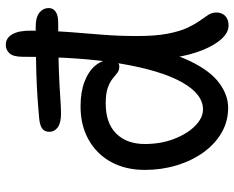

<svg xmlns="http://www.w3.org/2000/svg" viewBox="-93 -707 810 664"><g transform="rotate(-90 312.0 -375.0)"><path d="M251.6 -569Q218.8 -569 203.5 -580.3Q188.2 -591.6 188.2 -609.2Q188.2 -625.4 198.9 -633.7Q209.6 -642 233.4 -644.4Q317.6 -652.2 392.8 -654.4Q468 -656.6 549.8 -656.6Q585.4 -656.6 600.8 -643.3Q616.2 -630 616.2 -612Q616.2 -596 603.3 -587.4Q590.4 -578.8 566.8 -578.8Q467.8 -578.8 406.4 -576.6Q345 -574.4 309.3 -571.7Q273.6 -569 251.6 -569ZM271.4 9Q223.8 9 184.5 -14Q145.2 -37 116.6 -77Q88 -117 72.2 -169Q56.4 -221 56.4 -279Q56.4 -346 83.9 -396Q111.4 -446 161.2 -473.8Q211 -501.6 276.4 -501.4Q326 -501.4 362 -487.5Q398 -473.6 417.6 -449.9Q437.2 -426.2 437.2 -394.6Q437.2 -382.4 430.3 -374.9Q423.4 -367.4 414 -367.4Q400.8 -367.4 391.9 -374.4Q383 -381.4 371.4 -390.9Q359.8 -400.4 340.1 -407.4Q320.4 -414.4 286.2 -414.4Q218.4 -414.4 182.2 -378.2Q146 -342 146 -279Q146 -223.6 163.6 -178Q181.2 -132.4 208.7 -105.2Q236.2 -78 265.6 -78Q318.6 -78 359.4 -150.5Q400.2 -223 423.9 -362.3Q447.6 -501.6 447.6 -701.2Q447.6 -733.8 459.4 -746.9Q471.2 -760 489 -760Q513.2 -760 526.1 -736.3Q539 -712.6 538 -668.2Q537.2 -594 532.8 -536.6Q528.4 -479.2 523.9 -424.8Q519.4 -370.4 519.4 -305.2Q519.4 -241.2 527.7 -199.1Q536 -157 548.3 -131.1Q560.6 -105.2 572.4 -88.9Q584.2 -72.6 592.5 -59.8Q600.8 -47 600.8 -31Q600.8 -20.6 596 -10.9Q591.2 -1.2 581 4.6Q570.8 10.4 555.4 10.4Q531.6 10.4 509.5 -13.8Q487.4 -38 470.6 -79.9Q453.8 -121.8 445.3 -175.6Q436.8 -229.4 439.2 -287.8L485 -300.8Q465 -189 431.6 -120.6Q398.2 -52.2 356.6 -21.6Q315 9 271.4 9Z"/></g></svg>

Font: Shantell Sans Light
Style: Regular
Weight: 300
Designer: Stephen Nixon, Anya Danilova, Shantell Martin
Foundry: Arrow Type
Version: Version 1.011;[c5ecc13dd]